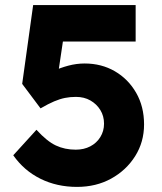

<svg xmlns="http://www.w3.org/2000/svg" viewBox="-20 -726 636 753"><path d="M32 -117 123 -217Q164 -172 199 -155.5Q234 -139 277 -139Q309 -139 334 -152Q359 -165 373.5 -188.5Q388 -212 388 -241Q388 -271 373.5 -294.5Q359 -318 334.5 -332Q310 -346 278 -346Q255 -346 235 -342Q215 -338 192.5 -328.5Q170 -319 139 -301L67 -397L110 -706H512V-563H191L235 -619L202 -397L142 -417Q161 -434 188.5 -447Q216 -460 248 -468.5Q280 -477 312 -477Q378 -477 430.5 -446.5Q483 -416 514 -362Q545 -308 545 -238Q545 -169 510 -113.5Q475 -58 416 -25.5Q357 7 282 7Q203 7 138.5 -25Q74 -57 32 -117Z"/></svg>

Font: Our Lexend
Style: Bold
Weight: 700
Designer: Bonnie Shaver-Troup, Thomas Jockin
Foundry: Lexend
Version: Version 1.007